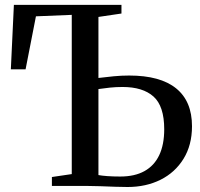

<svg xmlns="http://www.w3.org/2000/svg" viewBox="-20 -763 822 788"><path d="M503.5 4.5Q483.5 4.5 453 3.5Q422.5 2.5 390.5 1.2Q358.5 0 332 0H193V-36.5L274.5 -48.5V-702L127.5 -696L85 -478.5H24.5L37 -743H478.5V-707.5L384 -693.5V-443Q415 -447 447 -450Q479 -453 510 -453Q638 -453 703 -400.2Q768 -347.5 768 -245Q768 -167.5 733.2 -111.2Q698.5 -55 638.8 -25.2Q579 4.5 503.5 4.5ZM473.5 -38.5Q533 -38.5 573 -60.8Q613 -83 633.5 -126.2Q654 -169.5 654 -232.5Q654 -327.5 610 -366.8Q566 -406 483 -406Q456 -406 431.8 -403.5Q407.5 -401 384 -397.5V-44.5Q397 -42 420.8 -40.2Q444.5 -38.5 473.5 -38.5Z"/></svg>

Font: Merriweather 72pt
Style: Regular
Weight: 400
Version: Version 2.100